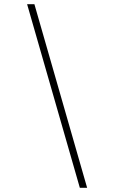

<svg xmlns="http://www.w3.org/2000/svg" viewBox="-20 -780 548 921"><path d="M363 121H398L145 -760H110Z"/></svg>

Font: Noto Serif Devanagari ExtraLight
Style: Regular
Weight: 200
Designer: Universal Thirst, Indian Type Foundry and the Monotype Design Team
Foundry: Monotype Imaging Inc.
Version: Version 2.004